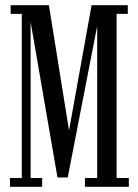

<svg xmlns="http://www.w3.org/2000/svg" viewBox="-20 -720 532 740"><path d="M18.5 0V-34H64V-666.5H21V-700H168.5L250.5 -189.5H241L333 -700H472.5V-666.5H429.5V-34H476.5V0H307.5V-34H354.5V-665.5H363.5L241 -36H201.5L91.5 -673H98V-34H142.5V0Z"/></svg>

Font: Imbue Thin 10pt
Style: Regular
Weight: 400
Version: Version 1.102